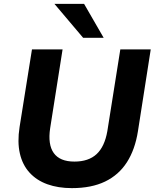

<svg xmlns="http://www.w3.org/2000/svg" viewBox="-20 -960 799 991"><path d="M351 11Q280 11 224.5 -9Q169 -29 132.5 -69Q96 -109 82.5 -168Q69 -227 81 -304L145 -705H303L239 -299Q226 -214 257.5 -170Q289 -126 364 -126Q437 -126 478.5 -164.5Q520 -203 534 -283L601 -705H758L692 -283Q677 -188 635 -122.5Q593 -57 522.5 -23Q452 11 351 11ZM409 -765 261 -940H414L515 -765Z"/></svg>

Font: Nunito Sans 10pt ExtraBold
Style: Italic
Weight: 800
Italic angle: -9°
Designer: Vernon Adams
Foundry: Vernon Adams
Version: Version 3.101;gftools[0.9.27]